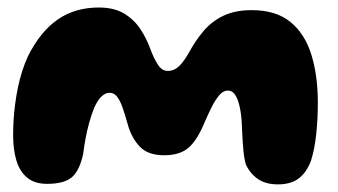

<svg xmlns="http://www.w3.org/2000/svg" viewBox="-20 -473 896 509"><path d="M104.9 14.4Q71.5 14.4 51.8 -2.2Q32 -18.8 23.4 -47.8Q14.8 -76.9 14.8 -114.4Q14.8 -133.1 16 -154.3Q17.2 -175.5 20.2 -197.5Q23.1 -219.5 27.6 -241.4Q32.1 -263.4 38.8 -284.2Q45.4 -305 53.9 -323.5Q86.6 -389 132.7 -421.1Q178.8 -453.1 241.9 -453.1Q282.8 -453.1 309.4 -436.9Q336 -420.6 352.7 -395.1Q369.4 -369.5 379.2 -341.4Q387.6 -318.8 398.4 -301.9Q409.2 -285 424.4 -285Q441.5 -285 454.6 -297.4Q467.8 -309.9 482.8 -337Q499.5 -367.4 520.8 -392.1Q542 -416.8 572.6 -431.4Q603.2 -446.1 647.4 -446.1Q711.6 -446.1 750 -414.7Q788.4 -383.2 805.5 -327.9Q822.6 -272.6 822.6 -200.9Q822.6 -179.9 821.6 -159.1Q820.5 -138.2 818.4 -118.5Q816.4 -98.8 812.9 -80.8Q809.4 -62.8 804.5 -47.2Q792.9 -16 772.1 -0.1Q751.2 15.8 716.4 15.8Q684.1 15.8 663.3 1.2Q642.5 -13.4 631.6 -37.5Q629.4 -45.4 627.8 -54.8Q626.2 -64.1 625.2 -75.1Q624.2 -86 623.4 -98.1Q622.6 -110.2 622 -123.9Q621.4 -137.6 620.6 -152.6Q618.8 -177.2 614.1 -195.3Q609.5 -213.4 602.2 -223.2Q594.9 -233 584 -233Q572.1 -233 561.3 -220.6Q550.5 -208.1 540.9 -188.6Q531.2 -169.1 522 -147.8Q503.2 -102.1 480.3 -81.8Q457.4 -61.4 415.1 -61.4Q372.1 -61.4 350.4 -84.4Q328.8 -107.5 319.1 -141.8Q311.5 -169.2 304.8 -188.2Q298.1 -207.2 290.1 -217.1Q282.1 -227 270.2 -227Q259.6 -227 249.2 -217.3Q238.9 -207.6 230 -187.9Q222.1 -168.4 216.3 -147.2Q210.5 -126 206.7 -105.2Q202.9 -84.4 200.6 -65.5Q191.2 -21.1 170.8 -3.4Q150.2 14.4 104.9 14.4Z"/></svg>

Font: Gluten Thin
Style: Regular
Weight: 100
Designer: Tyler Finck
Foundry: Etcetera Type Company
Version: Version 1.300